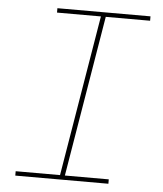

<svg xmlns="http://www.w3.org/2000/svg" viewBox="-53 -781 705 828"><g transform="rotate(5 300.0 -367.5)"><path d="M44 0V-19H236L352 -716H162V-735H565V-716H373L257 -19H447V0Z"/></g></svg>

Font: Iosevka SS04 Th Ex Obl
Style: Regular
Weight: 100
Width: 7
Italic angle: -9°
Monospace: yes
Designer: Belleve Invis
Foundry: Belleve Invis
Version: Version 19.0.0; ttfautohint (v1.8.4)